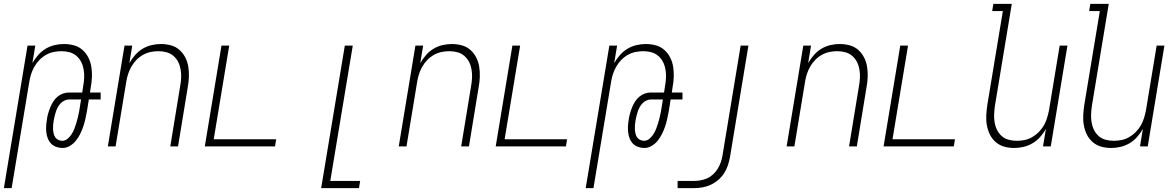

<svg xmlns="http://www.w3.org/2000/svg" viewBox="-43 -755 6063 990"><path d="M-23 215 99 -520H139L124 -430Q137 -452 154 -471.5Q171 -491 193 -504Q215 -517 239 -522.5Q263 -528 287 -528Q314 -528 339 -521Q364 -514 382.5 -497.5Q401 -481 412.5 -458.5Q424 -436 428 -410.5Q432 -385 431 -358Q430 -331 425 -305L421 -278H476V-242H415L405 -180Q401 -160 397 -141Q393 -122 386.5 -103Q380 -84 371 -65.5Q362 -47 349 -30.5Q336 -14 317.5 -3Q299 8 280 8Q263 8 247.5 2.5Q232 -3 221 -14Q210 -25 204 -40Q198 -55 196 -71.5Q194 -88 195 -105Q196 -122 199 -139V-140Q201 -155 205.5 -170.5Q210 -186 216 -201Q222 -216 231 -230.5Q240 -245 253 -256Q266 -267 281.5 -272.5Q297 -278 312 -278H381L386 -311Q390 -332 391 -353.5Q392 -375 388.5 -396Q385 -417 376 -435Q367 -453 351.5 -466.5Q336 -480 316 -485.5Q296 -491 274 -491Q254 -491 234 -487Q214 -483 195 -472.5Q176 -462 160.5 -446Q145 -430 134.5 -411.5Q124 -393 117.5 -373Q111 -353 108 -333L17 215ZM278 -29Q293 -29 305.5 -39.5Q318 -50 326.5 -63.5Q335 -77 340.5 -91.5Q346 -106 350.5 -120.5Q355 -135 358.5 -150Q362 -165 365 -180L375 -242H312Q301 -242 289.5 -236.5Q278 -231 269.5 -222Q261 -213 255 -202Q249 -191 245.5 -180Q242 -169 239 -157.5Q236 -146 234 -134Q232 -123 231 -111.5Q230 -100 230.5 -89Q231 -78 233.5 -67Q236 -56 241.5 -47.5Q247 -39 257 -34Q267 -29 278 -29Z M513 0 599 -520H639L624 -430Q637 -452 654 -471.5Q671 -491 693 -504Q715 -517 739 -522.5Q763 -528 787 -528Q814 -528 839 -521Q864 -514 882.5 -497.5Q901 -481 912.5 -458.5Q924 -436 928 -410.5Q932 -385 931 -358Q930 -331 925 -305L875 0H835L886 -311Q890 -332 891 -353.5Q892 -375 888.5 -396Q885 -417 876 -435Q867 -453 851.5 -466.5Q836 -480 816 -485.5Q796 -491 774 -491Q754 -491 734 -487Q714 -483 695 -472.5Q676 -462 660.5 -446Q645 -430 634.5 -411.5Q624 -393 617.5 -373Q611 -353 608 -333L553 0Z M1013 0 1099 -520H1139L1059 -37H1381L1375 0Z M1613 215 1735 -520H1776L1660 178H1814L1808 215Z M2013 0 2099 -520H2139L2124 -430Q2137 -452 2154 -471.5Q2171 -491 2193 -504Q2215 -517 2239 -522.5Q2263 -528 2287 -528Q2314 -528 2339 -521Q2364 -514 2382.5 -497.5Q2401 -481 2412.5 -458.5Q2424 -436 2428 -410.5Q2432 -385 2431 -358Q2430 -331 2425 -305L2375 0H2335L2386 -311Q2390 -332 2391 -353.5Q2392 -375 2388.5 -396Q2385 -417 2376 -435Q2367 -453 2351.5 -466.5Q2336 -480 2316 -485.5Q2296 -491 2274 -491Q2254 -491 2234 -487Q2214 -483 2195 -472.5Q2176 -462 2160.5 -446Q2145 -430 2134.5 -411.5Q2124 -393 2117.5 -373Q2111 -353 2108 -333L2053 0Z M2513 0 2599 -520H2639L2559 -37H2881L2875 0Z M2977 215 3099 -520H3139L3124 -430Q3137 -452 3154 -471.5Q3171 -491 3193 -504Q3215 -517 3239 -522.5Q3263 -528 3287 -528Q3314 -528 3339 -521Q3364 -514 3382.5 -497.5Q3401 -481 3412.5 -458.5Q3424 -436 3428 -410.5Q3432 -385 3431 -358Q3430 -331 3425 -305L3421 -278H3476V-242H3415L3405 -180Q3401 -160 3397 -141Q3393 -122 3386.5 -103Q3380 -84 3371 -65.5Q3362 -47 3349 -30.5Q3336 -14 3317.5 -3Q3299 8 3280 8Q3263 8 3247.5 2.5Q3232 -3 3221 -14Q3210 -25 3204 -40Q3198 -55 3196 -71.5Q3194 -88 3195 -105Q3196 -122 3199 -139V-140Q3201 -155 3205.5 -170.5Q3210 -186 3216 -201Q3222 -216 3231 -230.5Q3240 -245 3253 -256Q3266 -267 3281.5 -272.5Q3297 -278 3312 -278H3381L3386 -311Q3390 -332 3391 -353.5Q3392 -375 3388.5 -396Q3385 -417 3376 -435Q3367 -453 3351.5 -466.5Q3336 -480 3316 -485.5Q3296 -491 3274 -491Q3254 -491 3234 -487Q3214 -483 3195 -472.5Q3176 -462 3160.5 -446Q3145 -430 3134.5 -411.5Q3124 -393 3117.5 -373Q3111 -353 3108 -333L3017 215ZM3278 -29Q3293 -29 3305.5 -39.5Q3318 -50 3326.5 -63.5Q3335 -77 3340.5 -91.5Q3346 -106 3350.5 -120.5Q3355 -135 3358.5 -150Q3362 -165 3365 -180L3375 -242H3312Q3301 -242 3289.5 -236.5Q3278 -231 3269.5 -222Q3261 -213 3255 -202Q3249 -191 3245.5 -180Q3242 -169 3239 -157.5Q3236 -146 3234 -134Q3232 -123 3231 -111.5Q3230 -100 3230.5 -89Q3231 -78 3233.5 -67Q3236 -56 3241.5 -47.5Q3247 -39 3257 -34Q3267 -29 3278 -29Z M3451 215V178H3534Q3551 178 3568.5 175Q3586 172 3603 164.5Q3620 157 3634 144Q3648 131 3657.5 115.5Q3667 100 3673 83Q3679 66 3682 49L3776 -520H3816L3721 55Q3717 77 3710 98Q3703 119 3690.5 138.5Q3678 158 3659.5 173.5Q3641 189 3620 198.5Q3599 208 3577.5 211.5Q3556 215 3534 215Z M4013 0 4099 -520H4139L4124 -430Q4137 -452 4154 -471.5Q4171 -491 4193 -504Q4215 -517 4239 -522.5Q4263 -528 4287 -528Q4314 -528 4339 -521Q4364 -514 4382.5 -497.5Q4401 -481 4412.5 -458.5Q4424 -436 4428 -410.5Q4432 -385 4431 -358Q4430 -331 4425 -305L4375 0H4335L4386 -311Q4390 -332 4391 -353.5Q4392 -375 4388.5 -396Q4385 -417 4376 -435Q4367 -453 4351.5 -466.5Q4336 -480 4316 -485.5Q4296 -491 4274 -491Q4254 -491 4234 -487Q4214 -483 4195 -472.5Q4176 -462 4160.5 -446Q4145 -430 4134.5 -411.5Q4124 -393 4117.5 -373Q4111 -353 4108 -333L4053 0Z M4513 0 4599 -520H4639L4559 -37H4881L4875 0Z M5186 8Q5159 8 5134.5 1Q5110 -6 5091 -22.5Q5072 -39 5061 -61.5Q5050 -84 5045.5 -109.5Q5041 -135 5042.5 -162Q5044 -189 5048 -215L5128 -698H5073L5079 -735H5174L5087 -209Q5084 -188 5083 -166.5Q5082 -145 5085.5 -124Q5089 -103 5098 -85Q5107 -67 5122 -53.5Q5137 -40 5157.5 -34.5Q5178 -29 5200 -29Q5220 -29 5240 -33Q5260 -37 5278.5 -47.5Q5297 -58 5313 -74Q5329 -90 5339.5 -108.5Q5350 -127 5356 -147Q5362 -167 5366 -187L5421 -520H5461L5375 0H5335L5350 -90Q5337 -68 5320 -48.5Q5303 -29 5280.5 -16Q5258 -3 5234 2.5Q5210 8 5186 8Z M5686 8Q5659 8 5634.5 1Q5610 -6 5591 -22.5Q5572 -39 5561 -61.5Q5550 -84 5545.5 -109.5Q5541 -135 5542.5 -162Q5544 -189 5548 -215L5628 -698H5573L5579 -735H5674L5587 -209Q5584 -188 5583 -166.5Q5582 -145 5585.5 -124Q5589 -103 5598 -85Q5607 -67 5622 -53.5Q5637 -40 5657.5 -34.5Q5678 -29 5700 -29Q5720 -29 5740 -33Q5760 -37 5778.5 -47.5Q5797 -58 5813 -74Q5829 -90 5839.5 -108.5Q5850 -127 5856 -147Q5862 -167 5866 -187L5921 -520H5961L5875 0H5835L5850 -90Q5837 -68 5820 -48.5Q5803 -29 5780.5 -16Q5758 -3 5734 2.5Q5710 8 5686 8Z"/></svg>

Font: Iosevka Extralight
Style: Italic
Weight: 200
Italic angle: -9°
Monospace: yes
Designer: Belleve Invis
Foundry: Belleve Invis
Version: Version 32.5.0; ttfautohint (v1.8.4)